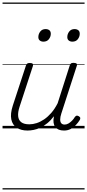

<svg xmlns="http://www.w3.org/2000/svg" viewBox="-20 -1011 686 1512"><path d="M197 17Q146 17 112 -5Q78 -27 69 -71Q60 -115 81 -180L184 -494Q188 -506 194.5 -510.5Q201 -515 215 -515Q231 -515 237 -509Q243 -503 239 -491L134 -170Q120 -127 123 -96Q126 -65 147.5 -48.5Q169 -32 211 -32Q239 -32 268.5 -41.5Q298 -51 327.5 -71Q357 -91 384 -122Q411 -153 434 -198L529 -495Q534 -508 539.5 -512Q545 -516 559 -516Q576 -516 582.5 -510.5Q589 -505 585 -493L463 -117Q454 -90 454 -70Q454 -50 463 -40Q472 -30 489 -30Q505 -30 520 -39Q535 -48 548 -61.5Q561 -75 569 -89Q573 -95 580.5 -99Q588 -103 600 -96Q611 -90 612 -82Q613 -74 608 -66Q596 -46 578 -27Q560 -8 537 4.5Q514 17 484 17Q460 17 443 10Q426 3 415.5 -10.5Q405 -24 402 -44Q399 -64 404 -91V-95Q380 -63 353 -41Q326 -19 298.5 -6Q271 7 245 12Q219 17 197 17ZM322 -683Q305 -683 293.5 -692Q282 -701 282 -719Q282 -743 297 -762.5Q312 -782 339 -782Q357 -782 368.5 -773Q380 -764 380 -745Q380 -722 365 -702.5Q350 -683 322 -683ZM550 -683Q533 -683 521.5 -692Q510 -701 510 -719Q510 -743 525 -762.5Q540 -782 567 -782Q585 -782 596.5 -773Q608 -764 608 -745Q608 -722 593 -702.5Q578 -683 550 -683ZM0 471H646V481H0ZM0 -20H646V0H0ZM0 -505H646V-500H0ZM0 -991H646V-981H0Z"/></svg>

Font: Playwrite IE Guides
Style: Regular
Weight: 400
Designer: Veronika Burian, José Scaglione
Foundry: TypeTogether
Version: Version 1.003